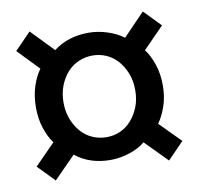

<svg xmlns="http://www.w3.org/2000/svg" viewBox="-60 -628 617 596"><g transform="rotate(-10 248.5 -330.0)"><path d="M18.6 -147.9 83 -213.4Q67.9 -233.4 58.1 -263.2Q48.3 -293 48.3 -329.1Q48.3 -364.7 58.1 -395Q67.9 -425.3 83 -445.3L18.6 -512.2L69.8 -564.9L138.2 -494.1Q184.1 -529.3 249 -529.3Q278.8 -529.3 308.6 -519.5Q338.4 -509.8 358.4 -494.1L426.8 -564.9L478 -512.2L412.6 -445.3Q427.7 -425.3 438 -395Q448.2 -364.7 448.2 -329.1Q448.2 -293 438 -263.2Q427.7 -233.4 413.1 -213.4L478 -147.9L426.8 -95.2L358.4 -164.6Q338.4 -147.9 308.6 -138.2Q278.8 -128.4 249 -128.4Q183.1 -128.4 138.2 -164.6L69.8 -95.2ZM135.3 -329.1Q135.3 -299.8 144.5 -276.4Q153.8 -252.9 168.9 -235.6Q184.1 -218.3 205.1 -209.2Q226.1 -200.2 249 -200.2Q272 -200.2 292.2 -209.2Q312.5 -218.3 327.6 -235.6Q342.8 -252.9 352.1 -276.4Q361.3 -299.8 361.3 -329.1Q361.3 -357.9 352.1 -381.6Q342.8 -405.3 327.6 -422.4Q312.5 -439.5 292.2 -448.5Q272 -457.5 249 -457.5Q226.1 -457.5 205.1 -448.5Q184.1 -439.5 168.9 -422.4Q153.8 -405.3 144.5 -381.6Q135.3 -357.9 135.3 -329.1Z"/></g></svg>

Font: Pyidaungsu Numbers
Style: Regular
Weight: 400
Designer: Sun Tun
Foundry: MCF
Version: Version 1.083; ttfautohint (v1.8.2)